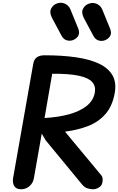

<svg xmlns="http://www.w3.org/2000/svg" viewBox="-20 -1383 863 1403"><path d="M818.5 -704Q801.5 -607.5 750.2 -549.2Q699 -491 623 -461.8Q547 -432.5 455 -421L718.5 -104Q729.5 -90.5 730.2 -74.5Q731 -58.5 726.5 -43Q720.5 -23 700.2 -11.5Q680 0 659 0Q643.5 0 621.5 -6Q599.5 -12 580.5 -34L314 -357.5L285 -406.5L227.5 -80Q221.5 -45.5 195.5 -22.8Q169.5 0 134 0Q98 0 84 -23.8Q70 -47.5 75.5 -81L223 -917Q228.5 -949.5 249.2 -964.2Q270 -979 305 -979Q433.5 -979 534.5 -964.5Q635.5 -950 703.5 -917.8Q771.5 -885.5 801.8 -832.8Q832 -780 818.5 -704ZM305.5 -520.5Q402.5 -526 482 -547.2Q561.5 -568.5 612.2 -608.2Q663 -648 673 -707.5Q681 -753.5 653.5 -784Q626 -814.5 555 -829.8Q484 -845 361.5 -844ZM523 -1094.5Q499.5 -1081.5 472.5 -1087.2Q445.5 -1093 430 -1121.5L361 -1250.5Q339 -1292 353.8 -1320.5Q368.5 -1349 398.5 -1358.5Q428.5 -1368.5 455.8 -1355.5Q483 -1342.5 494.5 -1314.5L551.5 -1175Q563 -1145.5 554 -1126Q545 -1106.5 523 -1094.5ZM756 -1093Q732.5 -1080 705.5 -1085.8Q678.5 -1091.5 663 -1120L594 -1249Q572 -1290.5 586.8 -1319Q601.5 -1347.5 631.5 -1357Q661.5 -1367 688.8 -1354Q716 -1341 727.5 -1313L784.5 -1173.5Q796 -1144 787 -1124.5Q778 -1105 756 -1093Z"/></svg>

Font: Edu QLD Hand
Style: Regular
Weight: 400
Designer: Tina and Corey Anderson, Eben Sorkin
Foundry: Sorkin Type Co.
Version: Version 2.000